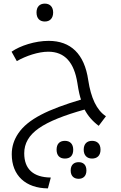

<svg xmlns="http://www.w3.org/2000/svg" viewBox="-20 -718 671 1062"><path d="M228 -599C257 -599 274 -618 274 -649C274 -680 256 -698 228 -698C200 -698 182 -681 182 -649C182 -616 200 -599 228 -599ZM526 -22 566 -75C514 -109 483 -177 468 -275C447 -420 371 -492 249 -492C174 -492 91 -465 44 -432L73 -380C124 -409 192 -432 247 -432C339 -432 390 -372 408 -259C415 -211 423 -181 428 -167C246 -113 134 -59 81 20C58 54 45 92 45 135C45 253 122 323 245 324L261 264C164 263 114 217 114 130C114 75 140 30 194 -8C249 -47 337 -81 448 -112C465 -79 490 -49 526 -22ZM489 61C460 61 443 79 443 110C443 140 460 159 489 159C516 159 536 144 536 110C536 76 516 61 489 61ZM339 61C310 61 293 78 293 110C293 142 310 159 339 159C369 159 385 142 385 110C385 79 368 61 339 61ZM415 179C391 179 371 192 371 225C371 257 390 271 415 271C440 271 458 256 458 225C458 193 440 179 415 179Z"/></svg>

Font: Noto Kufi Arabic Light
Style: Regular
Weight: 300
Designer: Monotype Design Team, David Williams, Khaled Hosny
Foundry: Google LLC
Version: Version 2.109